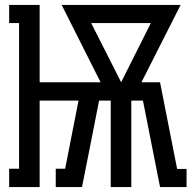

<svg xmlns="http://www.w3.org/2000/svg" viewBox="-20 -755 790 775"><path d="M17 0V-74H57V-662H17V-735H140V-423H386L229 -735H709L551 -423H626L695 -73H733V0H626L557 -349H510V0H427V-349H380L343 -161L311 0H205V-74H243L297 -349H140V0ZM469 -423 589 -662H348Z"/></svg>

Font: Iosevka Plex Etoile
Style: Regular
Weight: 400
Designer: Belleve Invis
Foundry: Belleve Invis
Version: Version 25.1.1; ttfautohint (v1.8.4)